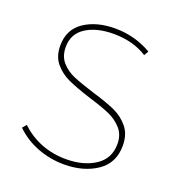

<svg xmlns="http://www.w3.org/2000/svg" viewBox="-101 -600 629 683"><g transform="rotate(20 213.5 -258.5)"><path d="M223 -497Q159 -497 118.5 -471Q78 -445 78 -395Q78 -360 97.5 -338Q117 -316 145.5 -304Q174 -292 225 -276Q279 -260 311.5 -245.5Q344 -231 366.5 -204Q389 -177 389 -134Q389 -68 338.5 -34Q288 0 215 0Q161 0 112.5 -19Q64 -38 30 -72L43 -87Q76 -55 120 -37.5Q164 -20 215 -20Q281 -20 325 -49Q369 -78 369 -133Q369 -168 349 -190.5Q329 -213 299.5 -226Q270 -239 220 -254Q167 -271 134.5 -285.5Q102 -300 80 -326Q58 -352 58 -393Q58 -454 104.5 -485.5Q151 -517 222 -517Q296 -517 360 -480L350 -463Q297 -497 223 -497Z"/></g></svg>

Font: TypoPRO Montserrat
Style: Regular
Weight: 250
Designer: Julieta Ulanovsky
Foundry: Julieta Ulanovsky
Version: Version 6.001